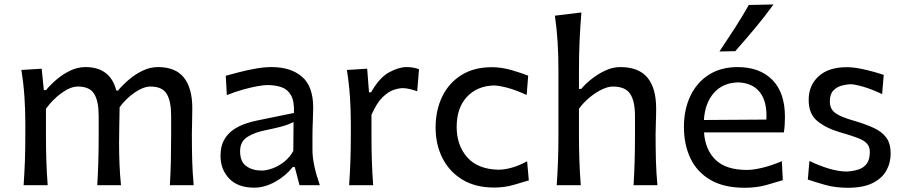

<svg xmlns="http://www.w3.org/2000/svg" viewBox="-20 -846 4134 877"><path d="M755.9 0Q759.3 -58.1 760.5 -111.8Q761.7 -165.5 761.7 -227.5V-317.4Q761.7 -383.8 741.5 -417.2Q721.2 -450.7 667.5 -450.7Q635.3 -450.7 595.9 -423.8Q556.6 -397 526.4 -356.4Q525.9 -322.3 524.9 -274.4Q523.9 -226.6 523.9 -191.9Q523.9 -140.1 525.9 -94.5Q527.8 -48.8 532.7 0H424.3Q427.7 -58.1 429.2 -111.8Q430.7 -165.5 430.7 -227.5V-317.4Q430.7 -383.8 410.2 -417.2Q389.6 -450.7 335.4 -450.7Q302.2 -450.7 261.2 -421.1Q220.2 -391.6 189.9 -349.1V-227.5Q189.9 -165.5 191.7 -111.8Q193.4 -58.1 197.8 0H87.9Q91.8 -58.1 93.8 -112.3Q95.7 -166.5 95.7 -231.9V-284.7Q95.7 -342.8 91.6 -404.3Q87.4 -465.8 77.6 -526.4L170.4 -532.2L180.2 -434.6H190.4Q210.4 -459 238.8 -483.2Q267.1 -507.3 300.8 -523.4Q334.5 -539.6 370.1 -539.6Q483.9 -539.6 511.2 -432.6H519Q541 -459 570.1 -483.4Q599.1 -507.8 632.6 -523.7Q666 -539.6 701.7 -539.6Q781.7 -539.6 820.1 -491.5Q858.4 -443.4 858.4 -351.1Q858.4 -316.9 857.4 -286.4Q856.4 -255.9 856.4 -231.9Q856.4 -166.5 857.9 -112.3Q859.4 -58.1 864.7 0Z M1141.1 11.2Q1066.4 11.2 1026.9 -30.3Q987.3 -71.8 987.3 -134.3Q987.3 -177.7 1003.4 -206.5Q1019.5 -235.4 1045.2 -252.9Q1070.8 -270.5 1099.6 -280.5Q1128.4 -290.5 1153.8 -295.4L1322.8 -330.1Q1324.7 -383.8 1309.1 -411.1Q1293.5 -438.5 1265.1 -448Q1236.8 -457.5 1200.2 -457.5Q1186 -457.5 1156.7 -452.4Q1127.4 -447.3 1090.6 -437Q1053.7 -426.8 1016.1 -411.6L1011.2 -500Q1036.1 -506.8 1071.8 -516.1Q1107.4 -525.4 1146.5 -532.5Q1185.5 -539.6 1220.7 -539.6Q1308.1 -539.6 1359.4 -495.6Q1410.6 -451.7 1410.6 -354Q1410.6 -330.1 1408.9 -293.7Q1407.2 -257.3 1407.2 -224.1V-162.6Q1407.2 -127 1416 -86.7Q1424.8 -46.4 1440.9 0H1348.1L1326.2 -83.5H1317.4Q1286.1 -43 1237.5 -15.9Q1189 11.2 1141.1 11.2ZM1175.3 -66.9Q1196.8 -66.9 1224.1 -76.7Q1251.5 -86.4 1277.3 -106.4Q1303.2 -126.5 1319.8 -156.7L1320.8 -288.6Q1312.5 -284.2 1299.3 -278.8Q1286.1 -273.4 1260.5 -266.6Q1234.9 -259.8 1189.5 -250.5Q1144.5 -241.7 1110.6 -220.9Q1076.7 -200.2 1076.7 -154.8Q1076.7 -107.4 1105 -87.2Q1133.3 -66.9 1175.3 -66.9Z M1574.7 0Q1578.6 -58.1 1580.6 -112.3Q1582.5 -166.5 1582.5 -231.9V-284.7Q1582.5 -342.8 1578.4 -404.3Q1574.2 -465.8 1564.5 -526.4L1657.2 -532.2L1665.5 -424.3H1674.8Q1713.9 -492.7 1758.1 -516.1Q1802.2 -539.6 1836.4 -539.6Q1850.6 -539.6 1865.5 -537.4Q1880.4 -535.2 1894 -529.8L1885.7 -429.2Q1869.1 -435.1 1851.6 -439.2Q1834 -443.4 1819.8 -443.4Q1801.8 -443.4 1777.6 -435.3Q1753.4 -427.2 1727.1 -401.4Q1700.7 -375.5 1676.8 -321.8V-227.5Q1676.8 -165.5 1678.5 -111.8Q1680.2 -58.1 1684.6 0Z M2237.3 10.7Q2151.9 10.7 2092.3 -25.4Q2032.7 -61.5 2001.2 -123.5Q1969.7 -185.5 1969.7 -263.7Q1969.7 -342.3 1999.8 -404.5Q2029.8 -466.8 2087.2 -502.9Q2144.5 -539.1 2227.1 -539.1Q2270.5 -539.1 2315.9 -525.9Q2361.3 -512.7 2392.6 -500.5L2385.7 -412.1Q2335 -435.5 2295.7 -445.6Q2256.3 -455.6 2236.3 -455.6Q2159.2 -453.6 2112.5 -403.3Q2065.9 -353 2065.9 -266.1Q2065.9 -182.1 2114.3 -127.4Q2162.6 -72.8 2256.8 -70.8Q2285.2 -70.8 2319.1 -80.6Q2353 -90.3 2387.7 -109.4L2395.5 -22Q2366.2 -12.7 2324.5 -1Q2282.7 10.7 2237.3 10.7Z M2522.9 0Q2526.9 -58.1 2528.8 -112.3Q2530.8 -166.5 2530.8 -231.9V-523.9Q2530.8 -590.3 2527.1 -652.3Q2523.4 -714.4 2514.6 -774.4L2635.7 -789.1Q2630.4 -725.1 2627.4 -659.7Q2624.5 -594.2 2624.5 -523.9V-439.9H2634.8Q2653.8 -462.4 2682.6 -485.4Q2711.4 -508.3 2745.1 -523.9Q2778.8 -539.6 2813 -539.6Q2897.5 -539.6 2937.3 -491.5Q2977.1 -443.4 2977.1 -351.1Q2977.1 -316.9 2975.8 -286.4Q2974.6 -255.9 2974.6 -231.9Q2974.6 -166.5 2976.1 -112.3Q2977.5 -58.1 2982.9 0H2874Q2877.4 -58.1 2878.9 -111.8Q2880.4 -165.5 2880.4 -227.5V-317.4Q2880.4 -383.8 2858.4 -417.2Q2836.4 -450.7 2779.3 -450.7Q2756.8 -450.7 2728.5 -437Q2700.2 -423.3 2672.6 -400.4Q2645 -377.4 2624.5 -349.1V-227.5Q2624.5 -165.5 2626.5 -111.8Q2628.4 -58.1 2632.8 0Z M3381.8 11.7Q3286.6 11.7 3225.1 -24.2Q3163.6 -60.1 3133.8 -122.8Q3104 -185.5 3104 -266.1Q3104 -345.7 3133.3 -407.5Q3162.6 -469.2 3217.5 -504.4Q3272.5 -539.6 3349.1 -539.6Q3449.7 -539.6 3507.6 -481.4Q3565.4 -423.3 3565.4 -312Q3565.4 -272.5 3560.5 -241.2H3195.8Q3201.2 -161.6 3248.8 -115.7Q3296.4 -69.8 3391.6 -69.8Q3423.3 -69.8 3466.6 -80.8Q3509.8 -91.8 3551.3 -109.9L3555.7 -22.9Q3524.4 -13.2 3479.7 -0.7Q3435.1 11.7 3381.8 11.7ZM3480.5 -299.8Q3484.9 -381.3 3450.9 -424.6Q3417 -467.8 3350.6 -469.7Q3281.2 -467.8 3240.5 -421.1Q3199.7 -374.5 3195.3 -297.9ZM3266.1 -610.8Q3302.2 -664.6 3336.2 -717.3Q3370.1 -770 3400.4 -823.2L3513.2 -825.7Q3473.6 -771 3429.2 -717.8Q3384.8 -664.6 3338.4 -612.3Z M3853 11.7Q3794.9 11.7 3748.3 -1.7Q3701.7 -15.1 3669.9 -25.9L3677.2 -110.8Q3721.2 -89.4 3766.1 -75.9Q3811 -62.5 3848.1 -62.5Q3876.5 -64 3900.4 -71.5Q3924.3 -79.1 3938.7 -97.9Q3953.1 -116.7 3953.1 -151.9Q3953.1 -175.3 3940.4 -189.7Q3927.7 -204.1 3898.4 -215.6Q3869.1 -227.1 3818.8 -241.2Q3754.9 -259.8 3714.4 -292.2Q3673.8 -324.7 3673.8 -389.6Q3673.8 -456.5 3719.5 -497.8Q3765.1 -539.1 3847.2 -539.1Q3875.5 -539.1 3907 -533Q3938.5 -526.9 3967.5 -518.8Q3996.6 -510.7 4016.6 -503.9L4009.3 -416Q3961.4 -439 3921.9 -450.2Q3882.3 -461.4 3863.3 -461.4Q3845.2 -460.4 3823.5 -454.6Q3801.8 -448.7 3786.1 -432.1Q3770.5 -415.5 3770.5 -382.3Q3770.5 -348.1 3795.4 -329.8Q3820.3 -311.5 3880.9 -294.4Q3934.1 -278.8 3971.4 -261.5Q4008.8 -244.1 4028.6 -217Q4048.3 -189.9 4048.3 -145Q4048.3 -101.6 4028.1 -65.9Q4007.8 -30.3 3964.8 -9.3Q3921.9 11.7 3853 11.7Z"/></svg>

Font: Pinar-DS1-FD Medium
Style: Regular
Weight: 500
Designer: Amin Abedi
Version: Version 3.000